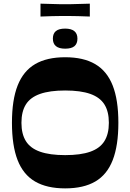

<svg xmlns="http://www.w3.org/2000/svg" viewBox="-20 -1028 719 1060"><path d="M339.7 12Q238.7 12 173.5 -26Q108.3 -64 77.1 -144.2Q46 -224.3 46 -350Q46 -476.7 77.5 -556.3Q109 -636 173.8 -674Q238.7 -712 339.7 -712Q440.8 -712 505.6 -674Q570.5 -636 602 -556.3Q633.5 -476.7 633.5 -350Q633.5 -224.3 602.3 -144.2Q571.2 -64 506.3 -26Q441.5 12 339.7 12ZM339.7 -171.6Q425.1 -171.6 478.3 -190.4Q531.4 -209.1 556.2 -248.5Q581 -287.9 581 -350Q581 -412.8 556.2 -451.8Q531.4 -490.9 478.3 -509.6Q425.1 -528.4 339.7 -528.4Q255 -528.4 201.5 -509.6Q148 -490.9 123.2 -451.8Q98.4 -412.8 98.4 -350Q98.4 -287.9 123.2 -248.5Q148 -209.1 201.5 -190.4Q255 -171.6 339.7 -171.6ZM339.7 -759.3Q271.9 -759.3 271.9 -814.9Q271.9 -842.7 288.5 -856.4Q305 -870.1 339.7 -870.1Q373.1 -870.1 390.3 -856.2Q407.5 -842.4 407.5 -814.7Q407.5 -787 391 -773.1Q374.5 -759.3 339.7 -759.3ZM203.6 -936.7V-1007.8Q245.7 -1006.8 268.2 -1006Q290.7 -1005.2 306 -1005Q321.4 -1004.8 339.4 -1004.8Q358.4 -1004.8 373.4 -1005Q388.4 -1005.2 411.4 -1006Q434.5 -1006.8 475.9 -1007.8V-936.7Q434.5 -938.4 411.4 -938.9Q388.4 -939.4 373.2 -939.5Q358.1 -939.7 339.1 -939.7Q321 -939.7 305.9 -939.5Q290.7 -939.4 268.2 -938.9Q245.7 -938.4 203.6 -936.7Z"/></svg>

Font: Ojuju ExtraLight
Style: Regular
Weight: 200
Designer: Chisaokwu Joboson, Mirko Velimirovic
Foundry: Udi Foundry
Version: Version 1.000